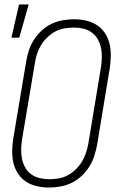

<svg xmlns="http://www.w3.org/2000/svg" viewBox="-20 -829 540 857"><path d="M199 8Q171 8 144.5 2Q118 -4 96.5 -18Q75 -32 60.5 -54Q46 -76 40 -101.5Q34 -127 34.5 -155Q35 -183 39 -210L97 -555Q101 -580 109 -604.5Q117 -629 131.5 -651.5Q146 -674 166 -692.5Q186 -711 210 -722.5Q234 -734 260 -738.5Q286 -743 310 -743Q338 -743 364.5 -737Q391 -731 412.5 -717Q434 -703 448.5 -681Q463 -659 469 -633.5Q475 -608 474.5 -580Q474 -552 470 -525L413 -180Q408 -155 400 -130.5Q392 -106 377.5 -83.5Q363 -61 343 -42.5Q323 -24 299 -12.5Q275 -1 249 3.5Q223 8 199 8ZM200 -29Q220 -29 241 -32.5Q262 -36 281 -46Q300 -56 316.5 -71.5Q333 -87 344.5 -105.5Q356 -124 363 -144.5Q370 -165 374 -186L431 -531Q434 -552 434.5 -574Q435 -596 430.5 -616.5Q426 -637 416 -654.5Q406 -672 389.5 -684Q373 -696 352.5 -701Q332 -706 310 -706Q290 -706 268.5 -702.5Q247 -699 228 -689Q209 -679 192.5 -663.5Q176 -648 164.5 -629.5Q153 -611 146 -590.5Q139 -570 136 -549L78 -204Q75 -183 74.5 -161Q74 -139 78.5 -118.5Q83 -98 93 -80.5Q103 -63 119.5 -51Q136 -39 157 -34Q178 -29 200 -29ZM31 -661 65 -809H108L66 -661Z"/></svg>

Font: Iosevka Extralight Oblique
Style: Regular
Weight: 200
Italic angle: -9°
Monospace: yes
Designer: Belleve Invis
Foundry: Belleve Invis
Version: Version 32.5.0; ttfautohint (v1.8.4)